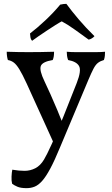

<svg xmlns="http://www.w3.org/2000/svg" viewBox="-20 -729 581 998"><path d="M379 -298Q404 -362 391 -385.5Q378 -409 334 -417Q330 -428 328.5 -438.5Q327 -449 327 -460Q350 -458 374 -458Q398 -458 426 -458Q454 -458 479 -458Q504 -458 526 -460Q526 -450 525 -439Q524 -428 520 -417Q502 -412 489.5 -402.5Q477 -393 466 -372Q455 -351 439 -313L292 37Q264 105 241.5 147Q219 189 199.5 211Q180 233 160.5 241Q141 249 118 249Q88 249 70.5 241.5Q53 234 43 226Q39 211 40 188.5Q41 166 44 153Q61 156 77 157.5Q93 159 108 159Q137 159 163.5 145.5Q190 132 209 100Q222 79 250 17.5Q278 -44 310 -124ZM262 21Q238 -32 211.5 -90.5Q185 -149 160.5 -202.5Q136 -256 119 -294Q96 -344 80.5 -369Q65 -394 51.5 -404Q38 -414 21 -417Q18 -426 16.5 -437Q15 -448 15 -460Q44 -459 73 -458.5Q102 -458 128 -458Q154 -458 192 -458.5Q230 -459 261 -460Q261 -447 259.5 -436.5Q258 -426 254 -417Q200 -408 192 -385.5Q184 -363 211 -307Q225 -278 243 -237.5Q261 -197 278 -156.5Q295 -116 307 -85ZM147 -517Q140 -524 138 -536Q136 -548 136 -555Q174 -584 216.5 -624Q259 -664 293 -705Q301 -707 310 -708Q319 -709 325 -709Q352 -672 389 -628.5Q426 -585 471 -541Q466 -535 458 -530Q450 -525 441 -523Q409 -546 371 -573.5Q333 -601 301 -618Q289 -612 268.5 -599Q248 -586 224.5 -570.5Q201 -555 180 -540.5Q159 -526 147 -517Z"/></svg>

Font: Vollkorn
Style: Regular
Weight: 400
Designer: Friedrich Althausen
Foundry: Friedrich Althausen
Version: Version 4.104